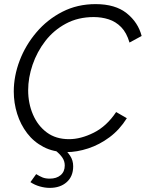

<svg xmlns="http://www.w3.org/2000/svg" viewBox="-20 -734 709 934"><path d="M303 6Q240 6 192 -19Q144 -44 112 -86Q80 -128 63.5 -180.5Q47 -233 47 -289Q47 -364 75.5 -439Q104 -514 157 -576.5Q210 -639 283 -676.5Q356 -714 445 -714Q541 -714 596.5 -669.5Q652 -625 669 -559L610 -527Q596 -575 569.5 -602Q543 -629 508.5 -640Q474 -651 436 -651Q360 -651 300.5 -619Q241 -587 200.5 -534.5Q160 -482 138.5 -419Q117 -356 117 -295Q117 -231 140.5 -176.5Q164 -122 208 -89.5Q252 -57 316 -57Q373 -57 436 -88.5Q499 -120 545 -189L597 -159Q562 -103 513 -66.5Q464 -30 409 -12Q354 6 303 6ZM222 180Q199 180 174 173Q149 166 128 152L156 113Q172 123 186.5 129Q201 135 222 135Q255 135 275 118Q295 101 295 71Q295 50 283.5 33Q272 16 252 0L282 -19Q306 1 321 23.5Q336 46 336 75Q336 124 304.5 152Q273 180 222 180Z"/></svg>

Font: Raleway
Style: Italic
Weight: 400
Italic angle: -12°
Designer: Matt McInerney, Pablo Impallari, Rodrigo Fuenzalida
Foundry: Matt McInerney, Pablo Impallari, Rodrigo Fuenzalida
Version: Version 4.026